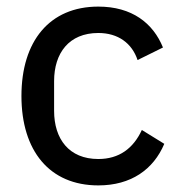

<svg xmlns="http://www.w3.org/2000/svg" viewBox="-20 -550 545 582"><path d="M278 12C377 12 445 -36 478 -114L410 -156C384 -100 341 -68 278 -68C189 -68 144 -129 144 -214V-304C144 -389 189 -450 278 -450C338 -450 380 -419 397 -368L474 -406C444 -480 380 -530 278 -530C130 -530 45 -425 45 -259C45 -93 130 12 278 12Z"/></svg>

Font: IBM Plex Devanagari Text
Style: Regular
Weight: 450
Designer: Mike Abbink, Paul van der Laan, Pieter van Rosmalen, Erin McLaughlin
Foundry: Bold Monday
Version: Version 1.0